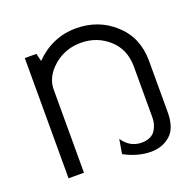

<svg xmlns="http://www.w3.org/2000/svg" viewBox="-134 -889 1052 1043"><g transform="rotate(-20 392.5 -367.0)"><path d="M95 0V-695H162L173 -650Q273 -752 411 -752Q540 -752 632 -668.5Q724 -585 724 -450V-155Q724 -61 678 -21.5Q632 18 567 18Q491 18 413 -24L427 -107Q468 -46 536 -46Q566 -46 587 -57Q608 -68 618 -86.5Q628 -105 632 -121Q636 -137 636 -154V-164V-448Q636 -549 568.5 -609Q501 -669 408 -669Q317 -669 250.5 -611.5Q184 -554 184 -480V0Z"/></g></svg>

Font: Coval
Style: Light
Weight: 300
Foundry: Context Ltd
Version: Version 001.000